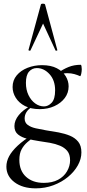

<svg xmlns="http://www.w3.org/2000/svg" viewBox="-20 -750 478 1052"><path d="M176 282Q104 282 59.5 248.5Q15 215 15 163Q15 134 30 106Q45 78 77 48Q109 18 160 -13L170 -2Q150 12 130.5 28.5Q111 45 98.5 68Q86 91 86 126Q86 185 122.5 218.5Q159 252 220 252Q266 252 298 235Q330 218 347 189Q364 160 364 128Q364 96 349 77.5Q334 59 309 48.5Q284 38 253.5 32.5Q223 27 193 23Q161 18 130 10.5Q99 3 79 -13Q59 -29 59 -59Q59 -90 83 -119.5Q107 -149 148 -170L156 -164Q136 -153 125.5 -136.5Q115 -120 115 -101Q115 -78 132 -65.5Q149 -53 176 -47Q203 -41 232 -36Q267 -31 301 -24.5Q335 -18 363 -6.5Q391 5 408.5 26.5Q426 48 426 85Q426 121 406.5 156Q387 191 352.5 219.5Q318 248 272.5 265Q227 282 176 282ZM198 -152Q150 -152 117 -169Q84 -186 66.5 -214Q49 -242 49 -273Q49 -310 71.5 -337Q94 -364 131 -378.5Q168 -393 210 -393Q259 -393 291.5 -376Q324 -359 340 -332.5Q356 -306 356 -277Q356 -241 335 -213Q314 -185 278 -168.5Q242 -152 198 -152ZM221 -167Q244 -167 263 -187Q282 -207 282 -255Q282 -310 251.5 -343.5Q221 -377 182 -377Q156 -377 139 -357.5Q122 -338 122 -296Q122 -258 136 -229Q150 -200 172.5 -183.5Q195 -167 221 -167ZM294 -316 295 -349Q326 -371 356 -383Q386 -395 422 -395Q425 -395 426.5 -387.5Q428 -380 428 -371Q428 -359 425 -345Q422 -331 418 -333Q405 -339 387.5 -344Q370 -349 349 -349Q337 -349 325.5 -347Q314 -345 302 -341ZM294 -476Q296 -474 290.5 -472.5Q285 -471 284 -474L216 -621L147 -474Q146 -471 140.5 -472.5Q135 -474 136 -476L204 -725Q205 -730 215 -730Q225 -730 227 -725Z"/></svg>

Font: Cormorant Medium
Style: Regular
Weight: 500
Designer: Christian Thalmann (Catharsis Fonts)
Foundry: Catharsis Fonts
Version: Version 4.000